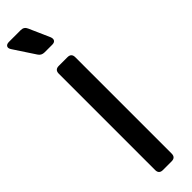

<svg xmlns="http://www.w3.org/2000/svg" viewBox="-355 -990 971 971"><g transform="rotate(-45 130.0 -504.5)"><path d="M105 0Q77 0 77 -28V-717Q77 -745 105 -745H167Q195 -745 195 -717V-28Q195 0 167 0ZM103 -844Q80 -844 69 -862L-6 -976Q-15 -990 -9.5 -999.5Q-4 -1009 13 -1009H97Q120 -1009 129 -988L178 -877Q184 -862 178.5 -853Q173 -844 157 -844Z"/></g></svg>

Font: Pitagon Sans Text SemiBold
Style: Regular
Weight: 600
Designer: Travis Tran
Foundry: Pitagon
Version: Version 1.001; ttfautohint (v1.8.4.7-5d5b);gftools[0.9.26]